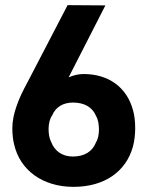

<svg xmlns="http://www.w3.org/2000/svg" viewBox="-20 -721 570 747"><path d="M497 -294C473 -381 403 -433 305 -433C285 -433 265 -428 247 -420L390 -700L243 -701L86 -399C71 -371 56 -343 43 -304C34 -278 28 -249 28 -222C28 -201 30 -178 35 -159C58 -58 147 6 266 6C386 6 470 -53 497 -150C503 -172 506 -198 506 -222C506 -249 503 -275 497 -294ZM353 -166C339 -131 308 -112 263 -112C222 -112 192 -134 179 -169C172 -182 169 -200 169 -219C169 -240 174 -260 183 -272C196 -304 225 -322 264 -322C308 -322 340 -304 354 -269C361 -258 365 -238 365 -217C365 -197 361 -179 353 -166Z"/></svg>

Font: Arthouse Owned
Style: Bold
Weight: 700
Designer: Jeremy Tribby
Foundry: Tribby Type
Version: Version 1.000;PS 001.000;hotconv 1.0.88;makeotf.lib2.5.64775